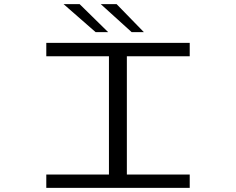

<svg xmlns="http://www.w3.org/2000/svg" viewBox="-20 -907 1140 927"><path d="M203.5 0V-64.5H506V-635.5H203.5V-700H896V-635.5H592.5V-64.5H896V0ZM615.5 -752 466.5 -887H543L674.5 -752ZM441.5 -752 287 -887H364.5L502 -752Z"/></svg>

Font: Trispace Expanded Light
Style: Regular
Weight: 300
Width: 7
Designer: Tyler Finck
Foundry: Etcetera Type Company
Version: Version 1.210; ttfautohint (v1.8.3)